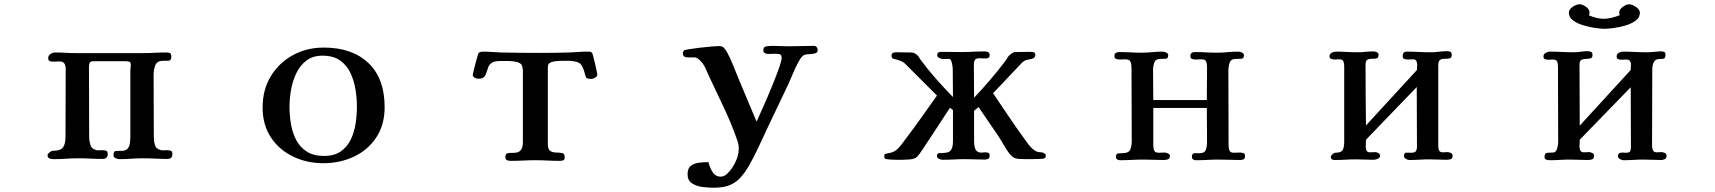

<svg xmlns="http://www.w3.org/2000/svg" viewBox="-20 -748 8040 900"><path d="M788 -26Q788 -3 765 -3Q736 -3 707.5 -4.5Q679 -6 650 -6Q622 -6 595 -4Q568 -2 540 -2Q532 -2 522 -6.5Q512 -11 512 -21Q512 -40 524.5 -40.5Q537 -41 550 -41Q570 -41 578.5 -51.5Q587 -62 589 -78Q591 -94 591 -108V-418Q591 -425 592 -431.5Q593 -438 593 -445Q593 -456 586.5 -458.5Q580 -461 571 -461H418Q403 -461 400 -452.5Q397 -444 397 -431Q397 -350 397.5 -269Q398 -188 398 -106Q398 -87 404 -68Q410 -49 433 -44Q439 -43 445 -43.5Q451 -44 457 -44Q467 -44 476 -42Q485 -40 485 -26Q485 -3 460 -3Q432 -3 404 -4.5Q376 -6 347 -6Q319 -6 290 -4Q261 -2 232 -2Q222 -2 212.5 -5Q203 -8 203 -21Q203 -26 212 -33.5Q221 -41 226 -41Q264 -41 275.5 -57Q287 -73 287 -108Q287 -188 287.5 -266.5Q288 -345 288 -424Q288 -440 282 -450Q276 -460 258 -460Q252 -460 245.5 -459.5Q239 -459 233 -459Q223 -459 214.5 -461Q206 -463 206 -476Q206 -488 216.5 -495Q227 -502 238 -502Q263 -502 288 -500.5Q313 -499 338 -499H645Q674 -499 703 -500.5Q732 -502 760 -502Q771 -502 777 -499Q783 -496 783 -483Q783 -464 770 -463.5Q757 -463 744 -463Q716 -463 708 -442Q700 -421 700 -398Q700 -325 700.5 -252Q701 -179 701 -106Q701 -86 706.5 -67.5Q712 -49 736 -44Q742 -43 748 -43.5Q754 -44 760 -44Q770 -44 779 -42Q788 -40 788 -26Z M1653 -249Q1653 -289 1646 -330.5Q1639 -372 1622 -407.5Q1605 -443 1573.5 -465Q1542 -487 1492 -487Q1446 -487 1416 -464Q1386 -441 1368.5 -404Q1351 -367 1344 -325.5Q1337 -284 1337 -247Q1337 -207 1344 -166Q1351 -125 1368.5 -91.5Q1386 -58 1418 -37.5Q1450 -17 1499 -17Q1547 -17 1577.5 -38.5Q1608 -60 1624.5 -94.5Q1641 -129 1647 -169.5Q1653 -210 1653 -249ZM1783 -246Q1783 -163 1744 -104Q1705 -45 1639.5 -14Q1574 17 1495 17Q1418 17 1353 -14.5Q1288 -46 1249.5 -104.5Q1211 -163 1211 -244Q1211 -327 1249 -390Q1287 -453 1352 -489Q1417 -525 1498 -525Q1631 -525 1707 -452.5Q1783 -380 1783 -246Z M2780 -399Q2780 -390 2770 -384Q2760 -378 2752 -378Q2747 -378 2739.5 -379Q2732 -380 2728 -384Q2726 -387 2725 -390.5Q2724 -394 2723 -397Q2717 -423 2707 -440.5Q2697 -458 2667 -461Q2658 -463 2649 -463Q2640 -463 2631 -463Q2620 -463 2600 -462.5Q2580 -462 2564 -456.5Q2548 -451 2548 -434V-73Q2548 -47 2560 -40Q2572 -33 2587.5 -33Q2603 -33 2615 -30.5Q2627 -28 2627 -12Q2627 1 2620.5 3.5Q2614 6 2603 6Q2575 6 2546.5 4.5Q2518 3 2489 3Q2461 3 2433 4.5Q2405 6 2376 6Q2366 6 2357.5 3.5Q2349 1 2349 -12Q2349 -26 2357.5 -29Q2366 -32 2378 -31.5Q2390 -31 2402 -33Q2414 -35 2422.5 -46Q2431 -57 2431 -83V-410Q2431 -414 2431 -418Q2431 -422 2430 -426Q2429 -439 2423.5 -446Q2418 -453 2404 -457Q2385 -462 2364.5 -462Q2344 -462 2324 -462Q2298 -462 2285.5 -453.5Q2273 -445 2268.5 -433Q2264 -421 2260.5 -408.5Q2257 -396 2249 -387.5Q2241 -379 2222 -379Q2215 -379 2205.5 -383.5Q2196 -388 2196 -397Q2196 -400 2200 -416Q2204 -432 2209 -451.5Q2214 -471 2218.5 -485.5Q2223 -500 2224 -500Q2231 -506 2244 -506Q2265 -506 2285.5 -504.5Q2306 -503 2327 -502Q2372 -501 2417.5 -500.5Q2463 -500 2508 -500Q2543 -500 2578.5 -500.5Q2614 -501 2649 -502Q2671 -503 2692 -504.5Q2713 -506 2735 -506Q2741 -506 2745.5 -505.5Q2750 -505 2755 -501Q2756 -501 2760 -486.5Q2764 -472 2768.5 -453Q2773 -434 2776.5 -418Q2780 -402 2780 -399Z M3813 -513Q3813 -500 3797 -497Q3781 -494 3772 -494Q3752 -494 3742.5 -485.5Q3733 -477 3724 -460Q3710 -435 3699 -408Q3688 -381 3676 -355Q3651 -302 3625.5 -249Q3600 -196 3575 -143Q3555 -100 3534.5 -56Q3514 -12 3490 30Q3469 66 3447 88.5Q3425 111 3396 121.5Q3367 132 3324 132Q3302 132 3273.5 128.5Q3245 125 3224 111.5Q3203 98 3203 69Q3203 41 3218 29.5Q3233 18 3255 15Q3277 12 3297 12H3301Q3305 33 3319 56.5Q3333 80 3358 80Q3374 80 3387.5 67.5Q3401 55 3412 38.5Q3423 22 3428 10Q3435 -4 3439 -19.5Q3443 -35 3443 -51Q3443 -62 3441 -72.5Q3439 -83 3435 -93Q3408 -170 3372.5 -245Q3337 -320 3302 -394Q3295 -411 3286 -430Q3277 -449 3264 -462Q3248 -479 3236 -479Q3224 -479 3203 -479Q3181 -479 3181 -498Q3181 -506 3186 -511Q3188 -514 3210.5 -517.5Q3233 -521 3262 -524.5Q3291 -528 3316 -530Q3341 -532 3348 -532Q3357 -532 3363 -530.5Q3369 -529 3375 -522Q3387 -508 3399.5 -481Q3412 -454 3423 -426Q3434 -398 3442 -379Q3463 -329 3484 -279Q3505 -229 3526 -179H3527Q3533 -193 3547 -223.5Q3561 -254 3577.5 -292.5Q3594 -331 3609 -369Q3624 -407 3634 -436Q3644 -465 3644 -476Q3644 -491 3636 -493.5Q3628 -496 3615 -496Q3607 -496 3598.5 -495.5Q3590 -495 3582 -495Q3573 -495 3565.5 -499Q3558 -503 3558 -513Q3558 -529 3573 -531Q3588 -533 3599 -533Q3619 -533 3638 -532Q3657 -531 3676 -531Q3706 -531 3735.5 -532Q3765 -533 3795 -533Q3804 -533 3808.5 -527Q3813 -521 3813 -513Z M4882 -20Q4882 -15 4881.5 -12.5Q4881 -10 4876 -6Q4874 -4 4855 -3Q4836 -2 4816 -2Q4796 -2 4790 -2Q4776 -2 4757 -3Q4738 -4 4726 -13Q4716 -21 4704 -38.5Q4692 -56 4681 -75.5Q4670 -95 4662 -107L4567 -246L4546 -229V-83Q4546 -67 4551 -51.5Q4556 -36 4574 -33Q4579 -32 4585 -33Q4591 -34 4597 -34Q4605 -34 4612 -32Q4619 -30 4619 -19Q4619 -8 4613 -4Q4607 0 4597 0Q4574 0 4550.5 -1Q4527 -2 4504 -2Q4478 -2 4451 -0.5Q4424 1 4398 1Q4391 1 4381.5 -3.5Q4372 -8 4372 -17Q4372 -29 4382 -30Q4392 -31 4400 -31Q4429 -31 4438 -45Q4447 -59 4447 -85V-232L4433 -243L4340 -101Q4336 -95 4327 -81.5Q4318 -68 4308 -52.5Q4298 -37 4289 -25Q4280 -13 4275 -10Q4263 -2 4243 -0.5Q4223 1 4209 1Q4203 1 4184.5 1Q4166 1 4149 -0.5Q4132 -2 4129 -4Q4125 -8 4125 -13Q4125 -16 4125.5 -20Q4126 -24 4127 -25Q4130 -27 4150.5 -31Q4171 -35 4185 -48Q4197 -59 4206 -71Q4215 -83 4224 -95Q4262 -145 4298.5 -196.5Q4335 -248 4372 -300L4228 -444Q4218 -455 4205 -461Q4192 -467 4178 -470Q4177 -471 4170 -472.5Q4163 -474 4163 -475Q4159 -480 4159 -486Q4159 -497 4165.5 -500Q4172 -503 4181 -503Q4199 -503 4217 -502.5Q4235 -502 4253 -502Q4261 -502 4269.5 -497Q4278 -492 4282 -487Q4286 -483 4289 -477.5Q4292 -472 4296 -467Q4330 -421 4368.5 -377.5Q4407 -334 4447 -293Q4447 -326 4446.5 -358.5Q4446 -391 4446 -424Q4446 -432 4443 -448Q4440 -464 4435 -469Q4432 -472 4426 -472Q4419 -472 4413 -471.5Q4407 -471 4400 -471Q4394 -471 4383.5 -476Q4373 -481 4373 -488Q4373 -505 4391 -505Q4414 -505 4437.5 -504.5Q4461 -504 4485 -504Q4513 -504 4540 -505.5Q4567 -507 4594 -507Q4603 -507 4611 -504Q4619 -501 4619 -490Q4619 -480 4613.5 -477Q4608 -474 4599 -474Q4592 -474 4585.5 -474.5Q4579 -475 4571 -475Q4556 -475 4550.5 -467.5Q4545 -460 4545 -446Q4545 -407 4545.5 -368Q4546 -329 4546 -290Q4584 -330 4619.5 -371.5Q4655 -413 4688 -456Q4693 -463 4697.5 -469.5Q4702 -476 4706 -483Q4711 -489 4721 -496.5Q4731 -504 4739 -504Q4757 -504 4775 -504.5Q4793 -505 4810 -505Q4818 -505 4825.5 -503Q4833 -501 4833 -491Q4833 -480 4825 -475.5Q4817 -471 4807 -470Q4797 -469 4789 -466Q4781 -463 4774.5 -457.5Q4768 -452 4763 -446L4635 -311Q4671 -258 4706.5 -205Q4742 -152 4780 -100Q4789 -88 4798 -75Q4807 -62 4819 -51Q4833 -39 4843 -36.5Q4853 -34 4861 -34Q4869 -34 4877 -28Q4882 -26 4882 -20Z M5816 -17Q5816 -5 5810 -1.5Q5804 2 5793 2Q5768 2 5743 1Q5718 0 5692 0Q5666 0 5639.5 1.5Q5613 3 5586 3Q5579 3 5573 -0.5Q5567 -4 5567 -13Q5567 -30 5580 -30Q5593 -30 5604 -30Q5627 -30 5632.5 -46.5Q5638 -63 5638 -82Q5638 -123 5637.5 -162.5Q5637 -202 5637 -242H5386V-67Q5386 -52 5390.5 -42Q5395 -32 5412 -32Q5419 -32 5425.5 -32.5Q5432 -33 5439 -33Q5445 -33 5454.5 -29Q5464 -25 5464 -17Q5464 -4 5454.5 -1Q5445 2 5434 2Q5411 2 5387 1Q5363 0 5340 0Q5312 0 5285 1.5Q5258 3 5230 3Q5223 3 5217 -0.5Q5211 -4 5211 -13Q5211 -28 5221.5 -29Q5232 -30 5242 -30Q5270 -30 5277.5 -46Q5285 -62 5285 -85Q5285 -171 5284.5 -256.5Q5284 -342 5284 -427Q5284 -444 5280 -457Q5276 -470 5254 -470Q5248 -470 5241.5 -469.5Q5235 -469 5229 -469Q5221 -469 5212.5 -471.5Q5204 -474 5204 -485Q5204 -496 5210.5 -500Q5217 -504 5227 -504Q5253 -504 5279 -502.5Q5305 -501 5331 -501Q5356 -501 5380 -503.5Q5404 -506 5429 -506Q5436 -506 5446 -502Q5456 -498 5456 -489Q5456 -473 5443.5 -472.5Q5431 -472 5420 -472Q5397 -472 5391 -455.5Q5385 -439 5385 -420Q5385 -385 5385.5 -349.5Q5386 -314 5386 -279H5637Q5637 -318 5637.5 -357Q5638 -396 5638 -434Q5638 -449 5634 -459.5Q5630 -470 5612 -470Q5605 -470 5598.5 -469.5Q5592 -469 5585 -469Q5577 -469 5568.5 -471.5Q5560 -474 5560 -485Q5560 -504 5581 -504Q5607 -504 5633 -502.5Q5659 -501 5684 -501Q5709 -501 5734 -503.5Q5759 -506 5784 -506Q5791 -506 5801 -502Q5811 -498 5811 -489Q5811 -473 5798 -472.5Q5785 -472 5774 -472Q5750 -472 5744 -454Q5738 -436 5738 -417Q5738 -329 5738.5 -242Q5739 -155 5739 -67Q5739 -53 5743 -42.5Q5747 -32 5764 -32Q5771 -32 5777.5 -32.5Q5784 -33 5791 -33Q5799 -33 5807.5 -30.5Q5816 -28 5816 -17Z M6789 -19Q6789 -4 6779.5 -1.5Q6770 1 6758 1Q6739 1 6720 0Q6701 -1 6682 -1Q6658 -1 6634 0.5Q6610 2 6586 2Q6579 2 6570 -3.5Q6561 -9 6561 -16Q6561 -33 6573 -32.5Q6585 -32 6596 -32Q6612 -32 6617 -39.5Q6622 -47 6622 -62Q6622 -132 6621.5 -201Q6621 -270 6621 -340L6383 -93Q6383 -85 6382.5 -76Q6382 -67 6382 -59Q6382 -48 6386 -41Q6390 -34 6403 -34Q6409 -34 6414.5 -34.5Q6420 -35 6426 -35Q6432 -35 6440.5 -31Q6449 -27 6449 -19Q6449 -8 6438.5 -3.5Q6428 1 6418 1Q6398 1 6377.5 0Q6357 -1 6337 -1Q6312 -1 6287 0.5Q6262 2 6236 2Q6218 2 6218 -13Q6218 -18 6226 -25Q6234 -32 6238 -32Q6267 -32 6274 -45Q6281 -58 6281 -84V-436Q6281 -449 6277.5 -459.5Q6274 -470 6257 -470Q6252 -470 6246.5 -469.5Q6241 -469 6236 -469Q6229 -469 6220.5 -471.5Q6212 -474 6212 -484Q6212 -495 6222 -500.5Q6232 -506 6242 -506Q6268 -506 6293.5 -504.5Q6319 -503 6344 -503Q6362 -503 6380.5 -505Q6399 -507 6418 -507Q6425 -507 6433.5 -503.5Q6442 -500 6442 -492Q6442 -477 6433 -474.5Q6424 -472 6411.5 -472.5Q6399 -473 6390 -468.5Q6381 -464 6381 -445Q6381 -374 6381.5 -302.5Q6382 -231 6383 -160L6622 -420Q6622 -426 6622.5 -432Q6623 -438 6623 -444Q6623 -455 6619 -462.5Q6615 -470 6602 -470Q6596 -470 6590.5 -469.5Q6585 -469 6579 -469Q6572 -469 6563.5 -471.5Q6555 -474 6555 -484Q6555 -494 6559 -500Q6563 -506 6574 -506Q6602 -506 6629.5 -504.5Q6657 -503 6685 -503Q6705 -503 6725 -505.5Q6745 -508 6765 -508Q6773 -508 6779 -505Q6785 -502 6785 -492Q6785 -477 6775.5 -474.5Q6766 -472 6753.5 -472.5Q6741 -473 6731.5 -468Q6722 -463 6722 -443V-61Q6722 -51 6726 -42.5Q6730 -34 6743 -34Q6749 -34 6754.5 -34.5Q6760 -35 6766 -35Q6772 -35 6780.5 -31Q6789 -27 6789 -19Z M7792 -19Q7792 -6 7784 -2Q7776 2 7765 2Q7745 2 7724.5 1Q7704 0 7684 0Q7660 0 7636.5 1.5Q7613 3 7589 3Q7582 3 7573 -2.5Q7564 -8 7564 -16Q7564 -33 7584 -33Q7589 -33 7593.5 -32.5Q7598 -32 7602 -32Q7617 -32 7621 -38.5Q7625 -45 7625 -58Q7625 -129 7624.5 -199Q7624 -269 7624 -339L7385 -93Q7385 -85 7384.5 -76.5Q7384 -68 7384 -60Q7384 -50 7388 -42Q7392 -34 7405 -34Q7411 -34 7417 -34.5Q7423 -35 7429 -35Q7435 -35 7443.5 -31Q7452 -27 7452 -19Q7452 -3 7442 -0.5Q7432 2 7420 2Q7400 2 7379.5 1Q7359 0 7339 0Q7316 0 7292 1.5Q7268 3 7245 3Q7237 3 7228.5 0.5Q7220 -2 7220 -13Q7220 -31 7233.5 -32Q7247 -33 7260 -33Q7270 -33 7275 -42.5Q7280 -52 7282 -64Q7284 -76 7284 -83Q7284 -171 7283.5 -259Q7283 -347 7283 -435Q7283 -449 7279.5 -459Q7276 -469 7259 -469Q7254 -469 7248.5 -468.5Q7243 -468 7238 -468Q7230 -468 7222.5 -470.5Q7215 -473 7215 -483Q7215 -494 7225 -500Q7235 -506 7245 -506Q7273 -506 7300.5 -504.5Q7328 -503 7356 -503Q7373 -503 7389 -505.5Q7405 -508 7421 -508Q7430 -508 7437.5 -505Q7445 -502 7445 -491Q7445 -477 7436 -474.5Q7427 -472 7414.5 -472Q7402 -472 7393 -467.5Q7384 -463 7384 -444Q7384 -373 7384.5 -301.5Q7385 -230 7385 -159L7624 -420Q7624 -426 7624.5 -432.5Q7625 -439 7625 -445Q7625 -469 7604 -469Q7598 -469 7592.5 -468.5Q7587 -468 7581 -468Q7573 -468 7565.5 -470.5Q7558 -473 7558 -483Q7558 -495 7568 -500.5Q7578 -506 7588 -506Q7616 -506 7643.5 -504.5Q7671 -503 7699 -503Q7714 -503 7729 -504.5Q7744 -506 7758 -507Q7768 -508 7777.5 -506Q7787 -504 7787 -491Q7787 -477 7780.5 -474Q7774 -471 7765 -471.5Q7756 -472 7747 -469.5Q7738 -467 7731.5 -455.5Q7725 -444 7725 -417Q7725 -329 7724.5 -240.5Q7724 -152 7724 -63Q7724 -52 7728.5 -43Q7733 -34 7746 -34Q7752 -34 7757.5 -34.5Q7763 -35 7769 -35Q7775 -35 7783.5 -31Q7792 -27 7792 -19ZM7667 -688Q7667 -666 7647.5 -651.5Q7628 -637 7599.5 -628.5Q7571 -620 7543.5 -616.5Q7516 -613 7500 -613Q7484 -613 7457 -617Q7430 -621 7401.5 -629.5Q7373 -638 7353.5 -652.5Q7334 -667 7334 -688Q7334 -704 7352 -716Q7370 -728 7384 -728Q7398 -728 7414.5 -716Q7431 -704 7431 -689Q7431 -682 7428 -676Q7445 -669 7462 -664.5Q7479 -660 7497 -660Q7517 -660 7536 -665Q7555 -670 7573 -677Q7570 -683 7570 -689Q7570 -703 7586.5 -715.5Q7603 -728 7616 -728Q7630 -728 7648.5 -715.5Q7667 -703 7667 -688Z"/></svg>

Font: Kaisei Opti
Style: Bold
Weight: 700
Designer: Font-Kai, 金井和夫
Foundry: KAZUO KANAI
Version: Version 5.003